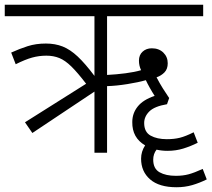

<svg xmlns="http://www.w3.org/2000/svg" viewBox="-20 -642 889 807"><path d="M116 -83 85 -128 342 -290Q306 -337 280 -362.5Q254 -388 229.5 -398Q205 -408 175 -408Q144 -408 115 -400Q86 -392 46 -372L27 -421Q62 -437 96.5 -448Q131 -459 173 -459Q212 -459 243.5 -446.5Q275 -434 306.5 -404.5Q338 -375 377 -323V-574H0V-622H834V-574H430V-327Q469 -329 507.5 -334Q546 -339 573 -347Q564 -366 564 -387Q564 -411 579.5 -425Q595 -439 618 -439Q648 -439 666.5 -421Q685 -403 685 -376Q685 -352 671.5 -338Q658 -324 638 -317Q651 -292 664.5 -270.5Q678 -249 691 -230L682 -204Q629 -195 607.5 -173.5Q586 -152 586 -125Q586 -87 613 -72Q640 -57 681 -57Q712 -57 736 -63Q760 -69 794 -86L811 -42Q781 -27 750 -17.5Q719 -8 684 -8Q660 -8 638 -13Q624 5 624 29Q624 67 650.5 82Q677 97 719 97Q749 97 773 90.5Q797 84 832 68L849 112Q819 127 788 136Q757 145 722 145Q649 145 611 112Q573 79 573 25Q573 -5 590 -31Q535 -63 536 -129Q536 -166 559 -194.5Q582 -223 630 -239Q619 -256 609 -274Q599 -292 593 -305Q562 -296 515 -288.5Q468 -281 430 -280V0H377V-257Z"/></svg>

Font: Noto Sans Light
Style: Italic
Weight: 300
Italic angle: -12°
Designer: Monotype Design Team
Foundry: Monotype Imaging Inc.
Version: Version 2.013; ttfautohint (v1.8.4.7-5d5b)